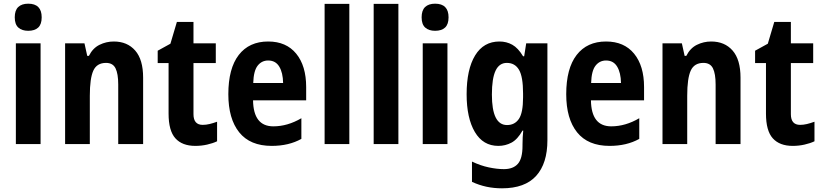

<svg xmlns="http://www.w3.org/2000/svg" viewBox="-20 -781 4460 1041"><path d="M133 -761Q206 -761 206 -687Q206 -649 187 -631.5Q168 -614 133 -614Q99 -614 79.5 -631.5Q60 -649 60 -687Q60 -725 79 -743Q98 -761 133 -761ZM200 -546V0H66V-546Z M597 -556Q670 -556 713 -507Q756 -458 756 -360V0H621V-323Q621 -381 606.5 -410.5Q592 -440 555 -440Q505 -440 486 -398Q467 -356 467 -262V0H333V-546H438L453 -478H462Q483 -520 519.5 -538Q556 -556 597 -556Z M1079 -104Q1097 -104 1116 -108.5Q1135 -113 1157 -121V-15Q1134 -4 1103 3Q1072 10 1039 10Q968 10 931 -31Q894 -72 894 -165V-439H835V-506L904 -544L939 -662H1029V-546H1150V-439H1029V-162Q1029 -104 1079 -104Z M1434 -556Q1532 -556 1586 -490Q1640 -424 1640 -309V-237H1352Q1354 -96 1462 -96Q1539 -96 1614 -140V-28Q1546 10 1453 10Q1336 10 1277 -63.5Q1218 -137 1218 -270Q1218 -410 1274.5 -483Q1331 -556 1434 -556ZM1434 -453Q1399 -453 1377 -425Q1355 -397 1353 -331H1515Q1514 -387 1494 -420Q1474 -453 1434 -453Z M1874 0H1740V-760H1874Z M2140 0H2006V-760H2140Z M2339 -761Q2412 -761 2412 -687Q2412 -649 2393 -631.5Q2374 -614 2339 -614Q2305 -614 2285.5 -631.5Q2266 -649 2266 -687Q2266 -725 2285 -743Q2304 -761 2339 -761ZM2406 -546V0H2272V-546Z M2688 -556Q2726 -556 2757.5 -538.5Q2789 -521 2816 -476H2822L2833 -546H2948V-21Q2948 105 2887 172.5Q2826 240 2702 240Q2658 240 2618 231.5Q2578 223 2539 205V95Q2585 117 2630 126.5Q2675 136 2712 136Q2762 136 2787.5 107.5Q2813 79 2813 10V2Q2813 -17 2814 -36.5Q2815 -56 2817 -73H2813Q2786 -25 2753 -7.5Q2720 10 2682 10Q2599 10 2554.5 -65.5Q2510 -141 2510 -270Q2510 -405 2556 -480.5Q2602 -556 2688 -556ZM2728 -440Q2687 -440 2667 -398Q2647 -356 2647 -268Q2647 -103 2729 -103Q2771 -103 2793.5 -136.5Q2816 -170 2816 -253V-274Q2816 -365 2794 -402.5Q2772 -440 2728 -440Z M3266 -556Q3364 -556 3418 -490Q3472 -424 3472 -309V-237H3184Q3186 -96 3294 -96Q3371 -96 3446 -140V-28Q3378 10 3285 10Q3168 10 3109 -63.5Q3050 -137 3050 -270Q3050 -410 3106.5 -483Q3163 -556 3266 -556ZM3266 -453Q3231 -453 3209 -425Q3187 -397 3185 -331H3347Q3346 -387 3326 -420Q3306 -453 3266 -453Z M3836 -556Q3909 -556 3952 -507Q3995 -458 3995 -360V0H3860V-323Q3860 -381 3845.5 -410.5Q3831 -440 3794 -440Q3744 -440 3725 -398Q3706 -356 3706 -262V0H3572V-546H3677L3692 -478H3701Q3722 -520 3758.5 -538Q3795 -556 3836 -556Z M4318 -104Q4336 -104 4355 -108.5Q4374 -113 4396 -121V-15Q4373 -4 4342 3Q4311 10 4278 10Q4207 10 4170 -31Q4133 -72 4133 -165V-439H4074V-506L4143 -544L4178 -662H4268V-546H4389V-439H4268V-162Q4268 -104 4318 -104Z"/></svg>

Font: Noto Sans Sinhala UI Condensed
Style: Bold
Weight: 700
Width: 3
Designer: Jelle Bosma - Monotype Design Team
Foundry: Monotype Imaging Inc.
Version: Version 2.006; ttfautohint (v1.8.4.7-5d5b)